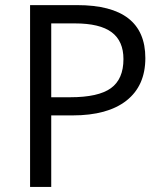

<svg xmlns="http://www.w3.org/2000/svg" viewBox="-20 -734 642 754"><path d="M550.8 -505.9Q550.8 -397.5 476.8 -339.1Q402.8 -280.8 265.1 -280.8H181.2V0H98.1V-713.9H283.2Q550.8 -713.9 550.8 -505.9ZM181.2 -352.1H255.9Q366.2 -352.1 415.5 -387.7Q464.8 -423.3 464.8 -502Q464.8 -572.8 418.5 -607.4Q372.1 -642.1 273.9 -642.1H181.2Z"/></svg>

Font: f0_46825 
Style: Regular
Weight: 400
Foundry: Ascender Corporation
Version: Version 1.10